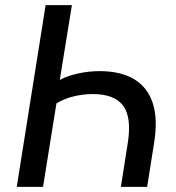

<svg xmlns="http://www.w3.org/2000/svg" viewBox="-20 -725 684 745"><path d="M45 0 157 -705H259L212 -415Q242 -431 283.5 -440Q325 -449 366 -449Q448 -449 500 -418Q552 -387 572.5 -325.5Q593 -264 578 -171L551 0H449L475 -165Q492 -268 458.5 -314Q425 -360 340 -360Q304 -360 267.5 -351.5Q231 -343 199 -324L147 0Z"/></svg>

Font: Nunito Sans 10pt SemiCondensed SemiBold
Style: Italic
Weight: 600
Width: 4
Italic angle: -9°
Designer: Vernon Adams
Foundry: Vernon Adams
Version: Version 3.101;gftools[0.9.27]